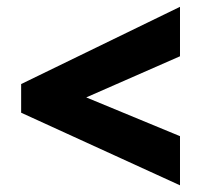

<svg xmlns="http://www.w3.org/2000/svg" viewBox="-20 -643 583 563"><path d="M507.8 -99.6 42 -312.5V-396.5L507.8 -623V-478L232.9 -357.4L507.8 -243.7Z"/></svg>

Font: Open Sans SemiCondensed ExtraBold
Style: Italic
Weight: 800
Width: 4
Italic angle: -12°
Designer: Monotype Design Team
Foundry: Monotype Imaging Inc.
Version: Version 3.003